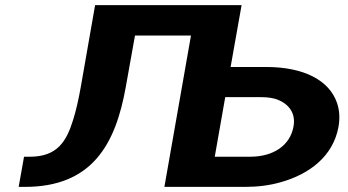

<svg xmlns="http://www.w3.org/2000/svg" viewBox="-20 -731 1362 751"><path d="M472 -391 508 -592H727L623 0H939C989 0 1035 -6 1077 -18C1189 -49 1283 -119 1304 -235C1310 -269 1308 -300 1298 -329C1268 -416 1170 -469 1021 -469H882L925 -711H352L296 -391C287 -340 277 -297 266 -262C240 -178 204 -118 97 -118H74L53 0H77C340 0 432 -166 472 -391ZM861 -351H1000C1026 -351 1047 -348 1064 -342C1108 -325 1138 -290 1128 -236C1115 -162 1049 -118 959 -118H820Z"/></svg>

Font: Asimov
Style: XWidIt
Weight: 500
Designer: Google
Version: Version 2.000980; 2014